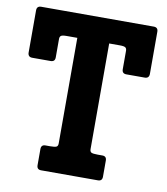

<svg xmlns="http://www.w3.org/2000/svg" viewBox="-79 -754 712 820"><g transform="rotate(10 277.5 -344.0)"><path d="M540.5 -485.8Q540.5 -477.1 535.9 -471.9Q531.2 -466.8 521.5 -466.8H441.9Q422.9 -466.8 422.9 -485.8V-565.9Q422.9 -575.2 417.5 -579.6Q412.1 -584 392.6 -584H346.7V-126Q346.7 -114.7 353.5 -111.3Q360.4 -107.9 380.9 -107.9H400.9Q419.4 -107.9 419.4 -88.9V-19Q419.4 0 400.9 0H154.3Q135.7 0 135.7 -19V-88.9Q135.7 -107.9 154.3 -107.9H174.3Q194.8 -107.9 201.7 -111.3Q208.5 -114.7 208.5 -126V-584H162.6Q143.1 -584 137.7 -579.6Q132.3 -575.2 132.3 -565.9V-485.8Q132.3 -466.8 113.3 -466.8H33.7Q23.9 -466.8 19.3 -471.9Q14.6 -477.1 14.6 -485.8V-668.9Q14.6 -688 33.7 -688H521.5Q540.5 -688 540.5 -668.9Z"/></g></svg>

Font: New Telegraph
Style: Bold
Weight: 700
Designer: Frank Baranowski
Foundry: Frank Baranowski
Version: Version 3.001